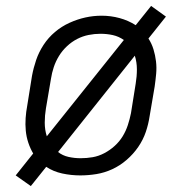

<svg xmlns="http://www.w3.org/2000/svg" viewBox="-20 -584 640 648"><path d="M84 44 33 8 92 -66Q82 -83 75.5 -102.5Q69 -122 67 -143Q65 -164 66.5 -185.5Q68 -207 72 -228L88 -328Q93 -355 102 -381.5Q111 -408 127 -432.5Q143 -457 165.5 -476Q188 -495 214.5 -507Q241 -519 268 -525Q295 -531 323 -531Q354 -531 383.5 -523Q413 -515 438 -499L490 -564L540 -528L481 -454Q492 -437 498 -417.5Q504 -398 506.5 -377Q509 -356 507 -334.5Q505 -313 502 -292L485 -192Q481 -165 472 -138.5Q463 -112 446.5 -88Q430 -64 407.5 -44.5Q385 -25 359 -13Q333 -1 305.5 3.5Q278 8 251 8Q220 8 190 1.5Q160 -5 136 -21ZM138 -124 398 -449Q381 -461 361 -465.5Q341 -470 319 -470Q299 -470 279 -466Q259 -462 240.5 -452.5Q222 -443 206 -428Q190 -413 179 -395Q168 -377 161.5 -357.5Q155 -338 152 -318L135 -218Q131 -194 131 -170Q131 -146 138 -124ZM252 -50Q273 -50 293 -53.5Q313 -57 332 -67Q351 -77 367 -91.5Q383 -106 394 -124Q405 -142 411.5 -162Q418 -182 422 -202L438 -302Q442 -326 442 -350Q442 -374 435 -396L176 -71Q191 -59 211 -54.5Q231 -50 252 -50Z"/></svg>

Font: Iosevka Etoile Light Oblique
Style: Regular
Weight: 300
Italic angle: -9°
Designer: Belleve Invis
Foundry: Belleve Invis
Version: Version 15.5.2; ttfautohint (v1.8.4)